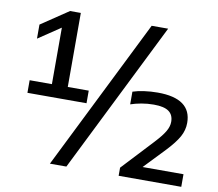

<svg xmlns="http://www.w3.org/2000/svg" viewBox="-91 -919 1246 1096"><g transform="rotate(10 531.5 -371.0)"><path d="M69.5 -308V-381H198.5V-708.5L69.5 -622V-703.5L228 -810H290.5V-381H412V-308ZM266 68 701.5 -808H797L361.5 68ZM664.5 68V21L832 -158.5Q872.5 -202 889.5 -231Q906.5 -260 906.5 -287Q906.5 -327.5 879.2 -347.2Q852 -367 792 -367Q755.5 -367 720.8 -360.8Q686 -354.5 658.5 -345V-418.5Q687 -428 724.5 -433.2Q762 -438.5 802.5 -438.5Q997.5 -438.5 997.5 -297Q997.5 -255 976.5 -216.8Q955.5 -178.5 906.5 -126.5L790.5 -5H1027.5V68Z"/></g></svg>

Font: Encode Sans Exp Md
Style: Regular
Weight: 500
Width: 7
Designer: Multiple Designers
Foundry: Impallari Type
Version: Version 3.002; ttfautohint (v1.8.3) -l 8 -r 50 -G 200 -x 14 